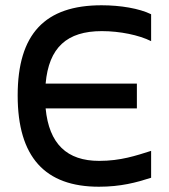

<svg xmlns="http://www.w3.org/2000/svg" viewBox="-20 -699 640 728"><path d="M553 -543V-645C508 -667 437 -679 365 -679C151 -679 47 -571 47 -337C47 -103 151 9 355 9C438 9 497 -7 553 -25V-127C496 -109 438 -89 356 -89C234 -89 166 -153 153 -288H499V-382H153C165 -519 234 -581 366 -581C435 -581 507 -566 553 -543Z"/></svg>

Font: LT Wave Mono Medium
Style: Regular
Weight: 500
Designer: Daniel Lyons
Version: Version 2.5 (Glyphs App)